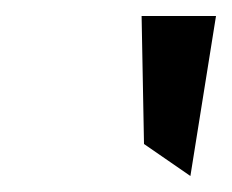

<svg xmlns="http://www.w3.org/2000/svg" viewBox="-20 -797 290 240"><path d="M157 -777 160 -617 218 -577 250 -777Z"/></svg>

Font: Charger Pro
Style: Obl
Weight: 400
Designer: Jasper
Foundry: Cannot Into Space Fonts
Version: Version 1.09